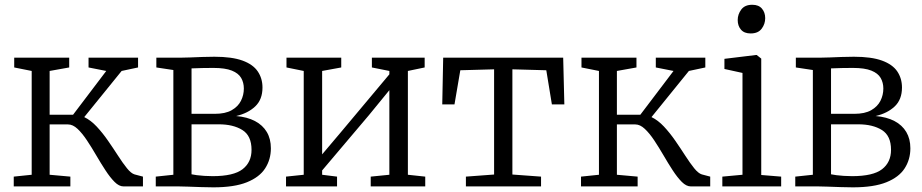

<svg xmlns="http://www.w3.org/2000/svg" viewBox="-20 -800 3956 824"><path d="M39 0V-42L116 -50V-495.5L41 -510.5V-552.5H277V-510.5L193 -495.5V-307.5H293.5L436 -495.5L360 -510.5V-552.5H572.5V-510.5L502 -495.5L341.5 -297.5Q369.5 -284 395 -256.8Q420.5 -229.5 443.5 -196.2Q466.5 -163 486.8 -131.5Q507 -100 524.8 -78Q542.5 -56 557.5 -51.5L593.5 -42V0H510Q491 0 471.8 -19.2Q452.5 -38.5 432.8 -68.8Q413 -99 393.2 -133Q373.5 -167 353.2 -197.5Q333 -228 312.8 -247Q292.5 -266 272 -266H193V-50L282 -42V0Z M895.5 4Q874 4 844.2 3Q814.5 2 787.8 1Q761 0 746.5 0H648.5V-42L724 -50V-499.5L651 -510.5V-552.5H756.5Q773 -552.5 797 -553.5Q821 -554.5 848 -555.5Q875 -556.5 900 -556.5Q975.5 -556.5 1020.8 -540Q1066 -523.5 1086.2 -493.5Q1106.5 -463.5 1106.5 -424.5Q1106.5 -373 1075.5 -343.5Q1044.5 -314 993.5 -302Q1041 -298 1074.2 -280.5Q1107.5 -263 1125 -233.5Q1142.5 -204 1142.5 -163.5Q1142.5 -115.5 1118 -77.5Q1093.5 -39.5 1039.5 -17.8Q985.5 4 895.5 4ZM892.5 -44Q982.5 -44 1021 -73.8Q1059.5 -103.5 1059.5 -157Q1059.5 -217.5 1020.2 -242Q981 -266.5 918.5 -266.5H802V-52Q810.5 -50 824.8 -48.2Q839 -46.5 856.8 -45.2Q874.5 -44 892.5 -44ZM802 -311.5H902Q947 -311.5 974.2 -327Q1001.5 -342.5 1014 -367.2Q1026.5 -392 1026.5 -420Q1026.5 -445.5 1015 -465.5Q1003.5 -485.5 975 -497Q946.5 -508.5 895.5 -508.5Q872 -508.5 847.8 -508Q823.5 -507.5 802 -506.5Z M1207.5 0V-42L1283.5 -50V-495.5L1209.5 -510.5V-552.5H1444.5V-510.5L1362.5 -495.5V-137.5L1442 -231.5L1651 -481V-495.5L1576 -510.5V-552.5H1802.5V-510.5L1730.5 -495.5V-50L1805 -42V0H1571V-42L1651 -50V-413L1563.5 -306L1362.5 -68.5V-50L1426.5 -42V0Z M1979.5 0V-42L2100.5 -51V-502.5L1955.5 -498.5L1930.5 -352H1878L1882 -552.5H2397L2402 -352H2348.5L2324.5 -498.5L2179 -502.5V-51L2302 -42V0Z M2473.5 0V-42L2550.5 -50V-495.5L2475.5 -510.5V-552.5H2711.5V-510.5L2627.5 -495.5V-307.5H2728L2870.5 -495.5L2794.5 -510.5V-552.5H3007V-510.5L2936.5 -495.5L2776 -297.5Q2804 -284 2829.5 -256.8Q2855 -229.5 2878 -196.2Q2901 -163 2921.2 -131.5Q2941.5 -100 2959.2 -78Q2977 -56 2992 -51.5L3028 -42V0H2944.5Q2925.5 0 2906.2 -19.2Q2887 -38.5 2867.2 -68.8Q2847.5 -99 2827.8 -133Q2808 -167 2787.8 -197.5Q2767.5 -228 2747.2 -247Q2727 -266 2706.5 -266H2627.5V-50L2716.5 -42V0Z M3080 0V-42L3166.5 -50V-487L3089 -504V-547.5L3224.5 -564H3227.5L3247 -548.5V-49L3332.5 -42V0ZM3201 -656.5Q3174 -656.5 3160 -672.8Q3146 -689 3146 -714Q3146 -738.5 3161.2 -759Q3176.5 -779.5 3208 -779.5H3209Q3236 -779.5 3250 -763Q3264 -746.5 3264 -722Q3264 -697 3248.8 -676.8Q3233.5 -656.5 3202 -656.5Z M3640 4Q3618.5 4 3588.8 3Q3559 2 3532.2 1Q3505.5 0 3491 0H3393V-42L3468.5 -50V-499.5L3395.5 -510.5V-552.5H3501Q3517.5 -552.5 3541.5 -553.5Q3565.5 -554.5 3592.5 -555.5Q3619.5 -556.5 3644.5 -556.5Q3720 -556.5 3765.2 -540Q3810.5 -523.5 3830.8 -493.5Q3851 -463.5 3851 -424.5Q3851 -373 3820 -343.5Q3789 -314 3738 -302Q3785.5 -298 3818.8 -280.5Q3852 -263 3869.5 -233.5Q3887 -204 3887 -163.5Q3887 -115.5 3862.5 -77.5Q3838 -39.5 3784 -17.8Q3730 4 3640 4ZM3637 -44Q3727 -44 3765.5 -73.8Q3804 -103.5 3804 -157Q3804 -217.5 3764.8 -242Q3725.5 -266.5 3663 -266.5H3546.5V-52Q3555 -50 3569.2 -48.2Q3583.5 -46.5 3601.2 -45.2Q3619 -44 3637 -44ZM3546.5 -311.5H3646.5Q3691.5 -311.5 3718.8 -327Q3746 -342.5 3758.5 -367.2Q3771 -392 3771 -420Q3771 -445.5 3759.5 -465.5Q3748 -485.5 3719.5 -497Q3691 -508.5 3640 -508.5Q3616.5 -508.5 3592.2 -508Q3568 -507.5 3546.5 -506.5Z"/></svg>

Font: Merriweather 24pt Light
Style: Regular
Weight: 300
Designer: Eben Sorkin
Foundry: Eben Sorkin
Version: Version 2.100